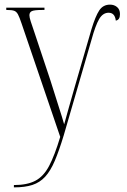

<svg xmlns="http://www.w3.org/2000/svg" viewBox="-20 -569 547 829"><path d="M40 230Q97 230 132.5 211.5Q168 193 192 147.5Q216 102 240 22L73 -468Q64 -495 57.5 -507Q51 -519 41 -522.5Q31 -526 10 -526H7V-536H172V-526H162Q128 -526 117.5 -521Q107 -516 107 -503Q107 -494 112.5 -477Q118 -460 128 -431L197 -224Q220 -150 234.5 -105.5Q249 -61 257 -32Q265 -62 277.5 -105.5Q290 -149 303 -195L375 -443Q392 -499 408.5 -524Q425 -549 455 -549Q473 -549 485.5 -538.5Q498 -528 498 -508Q498 -483 480 -480Q476 -514 449 -514Q424 -514 408 -486.5Q392 -459 375 -397L255 16Q235 82 216.5 125.5Q198 169 175 194Q152 219 120 229.5Q88 240 41 240H40Z"/></svg>

Font: Noto Serif Display Condensed ExtraLight
Style: Regular
Weight: 200
Width: 3
Designer: Monotype Design Team
Foundry: Monotype Imaging Inc.
Version: Version 2.009